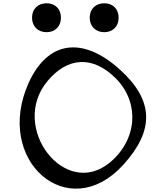

<svg xmlns="http://www.w3.org/2000/svg" viewBox="-20 -1132 971 1175"><path d="M156 -626C-60 -150 398 248 735 -124C927 -336 921 -518 715 -705C486 -913 272 -882 156 -626ZM270 -635C394 -785 549 -792 688 -653C836 -505 821 -278 653 -138C378 91 36 -353 270 -635ZM529 -1024C529 -971 565 -935 618 -935C671 -935 706 -971 706 -1024C706 -1077 671 -1112 618 -1112C565 -1112 529 -1077 529 -1024ZM176 -1024C176 -971 212 -935 265 -935C318 -935 353 -971 353 -1024C353 -1077 318 -1112 265 -1112C212 -1112 176 -1077 176 -1024Z"/></svg>

Font: Venom Sans
Style: Regular
Weight: 400
Version: Version 1.001